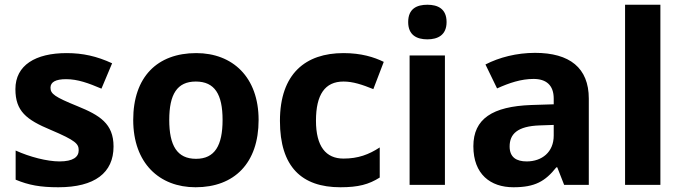

<svg xmlns="http://www.w3.org/2000/svg" viewBox="-20 -780 2884 810"><path d="M459 -162C459 -259 400 -294 307 -332C211 -371 193 -384 193 -410C193 -434 215 -446 259 -446C308 -446 354 -429 408 -406L453 -513C388 -543 329 -556 261 -556C130 -556 45 -505 45 -404C45 -311 91 -275 194 -232C300 -187 312 -173 312 -146C312 -118 289 -99 231 -99C179 -99 105 -118 46 -145V-22C101 1 150 10 226 10C380 10 459 -51 459 -162Z M1071 -274C1071 -455 961 -556 808 -556C643 -556 542 -455 542 -274C542 -92 652 10 805 10C969 10 1071 -92 1071 -274ZM694 -274C694 -382 727 -436 806 -436C886 -436 919 -382 919 -274C919 -166 886 -110 807 -110C727 -110 694 -166 694 -274Z M1416 10C1492 10 1536 -2 1582 -31V-158C1536 -128 1491 -111 1429 -111C1355 -111 1313 -162 1313 -271C1313 -381 1351 -436 1429 -436C1469 -436 1508 -423 1555 -404L1599 -519C1558 -539 1504 -556 1429 -556C1270 -556 1161 -470 1161 -270C1161 -76 1253 10 1416 10Z M1783 -760C1738 -760 1702 -743 1702 -687C1702 -632 1738 -614 1783 -614C1827 -614 1864 -632 1864 -687C1864 -743 1827 -760 1783 -760ZM1857 -546H1708V0H1857Z M2237 -557C2160 -557 2086 -538 2028 -508L2077 -407C2128 -430 2178 -447 2231 -447C2284 -447 2316 -421 2316 -364V-340L2221 -337C2058 -331 1977 -279 1977 -163C1977 -45 2049 10 2146 10C2237 10 2280 -15 2327 -74H2331L2360 0H2464V-364C2464 -494 2383 -557 2237 -557ZM2258 -251 2316 -253V-208C2316 -138 2266 -99 2202 -99C2159 -99 2130 -116 2130 -162C2130 -214 2162 -248 2258 -251Z M2766 0V-760H2617V0Z"/></svg>

Font: Noto Traditional Nushu
Style: Bold
Weight: 700
Designer: LIU Zhao
Foundry: LiuZhao Studio
Version: Version 2.003